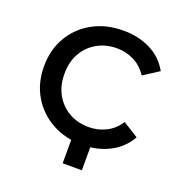

<svg xmlns="http://www.w3.org/2000/svg" viewBox="-119 -639 809 855"><g transform="rotate(20 285.5 -211.0)"><path d="M324 6Q242 6 179 -29Q116 -64 80 -125Q44 -186 44 -265Q44 -344 80 -405Q116 -466 179 -500.5Q242 -535 324 -535Q395 -535 452 -506.5Q509 -478 540 -422L467 -375Q441 -414 403.5 -432.5Q366 -451 323 -451Q271 -451 230 -428Q189 -405 165 -363.5Q141 -322 141 -265Q141 -208 165 -166Q189 -124 230 -101Q271 -78 323 -78Q366 -78 403.5 -96.5Q441 -115 467 -154L540 -108Q509 -53 452 -23.5Q395 6 324 6ZM270 113V-21H361V113Z"/></g></svg>

Font: Montserrat Medium
Style: Regular
Weight: 500
Designer: Julieta Ulanovsky
Foundry: Julieta Ulanovsky
Version: Version 9.000; ttfautohint (v1.8.4.7-5d5b)